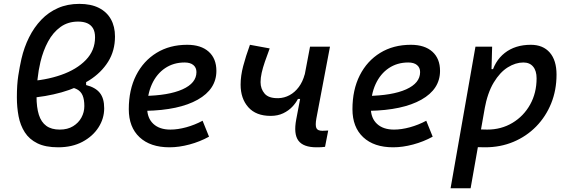

<svg xmlns="http://www.w3.org/2000/svg" viewBox="-20 -762 2970 1006"><path d="M126 -248 116.7 -335.4Q218.3 -340.8 300 -369.4Q381.8 -397.9 429.9 -447.8Q478 -497.6 478 -566.4Q478 -595.7 467.3 -613.8Q456.5 -631.8 436.8 -640.4Q417 -648.9 389.2 -648.9Q335.9 -648.9 296.9 -620.6Q257.8 -592.3 231.9 -544.4Q206.1 -496.6 191.9 -437.5Q181.6 -394.5 176.5 -346.7Q171.4 -298.8 171.4 -256.8Q171.4 -199.2 183.6 -160.6Q195.8 -122.1 222.7 -102.5Q249.5 -83 293 -83Q334 -83 362.8 -100.6Q391.6 -118.2 406.7 -146.2Q421.9 -174.3 421.9 -206.1Q421.9 -240.7 412.8 -262Q403.8 -283.2 383.8 -293.9Q363.8 -304.7 330.6 -307.6L431.2 -345.2V-316.4Q456.1 -310.1 473.9 -299.8Q491.7 -289.6 503.2 -275.1Q514.6 -260.7 520.3 -240.7Q525.9 -220.7 525.9 -194.3Q525.9 -141.1 496.1 -94.5Q466.3 -47.9 412.1 -19Q357.9 9.8 284.7 9.8Q218.3 9.8 175.8 -11.2Q133.3 -32.2 109.9 -68.8Q86.4 -105.5 77.4 -152.6Q68.4 -199.7 68.4 -252Q68.4 -317.9 75.7 -365.2Q83 -412.6 92.3 -453.6Q106.4 -514.6 132.6 -566.9Q158.7 -619.1 196.3 -658.4Q233.9 -697.8 283.7 -719.7Q333.5 -741.7 395.5 -741.7Q456.5 -741.7 498 -720.7Q539.6 -699.7 561 -661.4Q582.5 -623 582.5 -570.8Q582.5 -496.1 546.6 -438.7Q510.7 -381.3 447.8 -341.3Q384.8 -301.3 302.2 -278.1Q219.7 -254.9 126 -248Z M872.6 -83Q911.6 -83 956.1 -95.2Q1000.5 -107.4 1041.5 -129.4L1075.2 -45.9Q1027.3 -19.5 972.7 -4.9Q918 9.8 868.2 9.8Q767.6 9.8 711.2 -43Q654.8 -95.7 654.8 -189.9Q654.8 -291.5 693.1 -367.2Q731.4 -442.9 800.3 -485.1Q869.1 -527.3 960.9 -527.3Q1033.2 -527.3 1073.5 -491.2Q1113.8 -455.1 1113.8 -390.6Q1113.8 -294.9 1015.9 -239.7Q918 -184.6 742.7 -181.2L732.4 -259.3Q863.3 -261.2 936.3 -293.9Q1009.3 -326.7 1009.3 -384.3Q1009.3 -407.7 993.2 -421.1Q977.1 -434.6 947.3 -434.6Q889.2 -434.6 845 -404.8Q800.8 -375 776.1 -321.3Q751.5 -267.6 751 -195.8Q751.5 -142.6 783.7 -112.8Q815.9 -83 872.6 -83Z M1397.9 -154.8Q1321.3 -154.8 1281 -200.2Q1240.7 -245.6 1240.7 -318.4Q1240.7 -364.7 1254.2 -415.8Q1267.6 -466.8 1289.6 -527.3L1393.1 -508.3Q1378.9 -470.2 1367.9 -438.5Q1356.9 -406.7 1351.1 -380.4Q1345.2 -354 1345.2 -332Q1345.2 -296.4 1366.5 -271.5Q1387.7 -246.6 1438.5 -247.6Q1469.7 -248.5 1497.3 -263.4Q1524.9 -278.3 1545.7 -306.2Q1566.4 -334 1576.7 -373L1566.4 -243.7H1541Q1530.8 -223.1 1511.5 -202.6Q1492.2 -182.1 1463.9 -168.5Q1435.5 -154.8 1397.9 -154.8ZM1638.7 9.8Q1569.3 9.8 1543.5 -25.1Q1517.6 -60.1 1532.2 -136.7L1604.5 -517.6H1709L1637.7 -141.6Q1631.3 -106 1637.5 -91.3Q1643.6 -76.7 1669.4 -76.7Q1683.1 -76.7 1699.7 -78.1L1683.1 7.3Q1673.8 8.8 1662.8 9.3Q1651.9 9.8 1638.7 9.8Z M2044.4 -83Q2083.5 -83 2127.9 -95.2Q2172.4 -107.4 2213.4 -129.4L2247.1 -45.9Q2199.2 -19.5 2144.5 -4.9Q2089.8 9.8 2040 9.8Q1939.5 9.8 1883.1 -43Q1826.7 -95.7 1826.7 -189.9Q1826.7 -291.5 1865 -367.2Q1903.3 -442.9 1972.2 -485.1Q2041 -527.3 2132.8 -527.3Q2205.1 -527.3 2245.4 -491.2Q2285.6 -455.1 2285.6 -390.6Q2285.6 -294.9 2187.7 -239.7Q2089.8 -184.6 1914.6 -181.2L1904.3 -259.3Q2035.2 -261.2 2108.2 -293.9Q2181.2 -326.7 2181.2 -384.3Q2181.2 -407.7 2165 -421.1Q2148.9 -434.6 2119.1 -434.6Q2061 -434.6 2016.8 -404.8Q1972.7 -375 1948 -321.3Q1923.3 -267.6 1922.9 -195.8Q1923.3 -142.6 1955.6 -112.8Q1987.8 -83 2044.4 -83Z M2445.8 224.6H2340.8L2471.2 -517.6H2558.6L2555.2 -395ZM2522 9.8Q2486.3 9.8 2451.2 7.1Q2416 4.4 2380.4 -0.5L2429.2 -95.2Q2460.9 -83 2532.7 -83Q2606.4 -83 2665 -118.2Q2723.6 -153.3 2757.6 -214.1Q2791.5 -274.9 2791.5 -351.6Q2791.5 -391.1 2773.4 -412.8Q2755.4 -434.6 2722.2 -434.6Q2681.6 -434.6 2640.6 -409.2Q2599.6 -383.8 2566.9 -329.6Q2534.2 -275.4 2518.6 -189.5L2537.6 -399.9H2580.1L2552.2 -362.8Q2569.8 -441.4 2624.5 -484.4Q2679.2 -527.3 2761.2 -527.3Q2825.2 -527.3 2860.6 -486.6Q2896 -445.8 2896 -371.1Q2896 -289.6 2867.9 -220.2Q2839.8 -150.9 2789.1 -99.1Q2738.3 -47.4 2670.2 -18.8Q2602.1 9.8 2522 9.8Z"/></svg>

Font: Cascadia Mono NF
Style: Italic
Weight: 400
Italic angle: -10°
Monospace: yes
Designer: Aaron Bell
Foundry: Saja Typeworks
Version: Version 2404.023